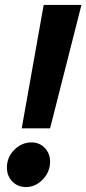

<svg xmlns="http://www.w3.org/2000/svg" viewBox="-20 -747 350 778"><path d="M68 -227 157 -727H310L183 -227ZM86 11Q52 11 30 -11.5Q8 -34 8 -68Q8 -110 38 -140Q68 -170 108 -170Q140 -170 161.5 -147.5Q183 -125 183 -91Q183 -64 169.5 -41Q156 -18 134 -3.5Q112 11 86 11Z"/></svg>

Font: Red Hat Text
Style: Bold Italic
Weight: 700
Italic angle: -12°
Designer: Pentagram, MCKL
Foundry: Pentagram, MCKL
Version: Version 1.023; ttfautohint (v1.8.3)